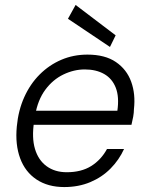

<svg xmlns="http://www.w3.org/2000/svg" viewBox="-20 -745 601 777"><path d="M240 12Q174 12 128 -18.5Q82 -49 61.5 -104.5Q41 -160 48 -233Q54 -298 78 -351.5Q102 -405 140.5 -443.5Q179 -482 228 -503Q277 -524 334 -524Q405 -524 449 -494Q493 -464 511 -414Q529 -364 522 -303Q522 -289 519 -272.5Q516 -256 512 -240H100L110 -297H455Q463 -353 448.5 -390Q434 -427 401.5 -445.5Q369 -464 323 -464Q279 -464 236.5 -443.5Q194 -423 163.5 -382Q133 -341 122 -278L118 -253Q108 -188 121.5 -142.5Q135 -97 168.5 -72.5Q202 -48 250 -48Q309 -48 349 -73Q389 -98 413 -142H482Q462 -98 427.5 -63Q393 -28 345.5 -8Q298 12 240 12ZM425 -555 255 -669 286 -725 448 -602Z"/></svg>

Font: DM Sans 12pt Light
Style: Italic
Weight: 300
Italic angle: -10°
Version: Version 4.004;gftools[0.9.30]